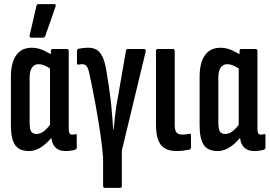

<svg xmlns="http://www.w3.org/2000/svg" viewBox="-20 -728 1310 933"><path d="M121 6Q73 6 53 -24Q33 -54 33 -119V-356Q33 -401 44.5 -432Q56 -463 78 -479.5Q100 -496 134 -496Q163 -496 191 -483.5Q219 -471 237 -457L233 -388Q216 -401 199.5 -408.5Q183 -416 167 -416Q154 -416 144.5 -409Q135 -402 129.5 -387.5Q124 -373 124 -349V-132Q124 -101 131.5 -89Q139 -77 158 -77Q177 -77 196 -92.5Q215 -108 232 -135L244 -77Q219 -41 187 -17.5Q155 6 121 6ZM299 6Q228 6 228 -80V-98L223 -104V-417L227 -442V-479Q227 -490 235 -490H305Q314 -490 314 -479V-105Q314 -88 317.5 -81Q321 -74 330 -74Q335 -74 339.5 -74.5Q344 -75 347 -76Q353 -78 353 -70V-11Q353 -3 344 0Q322 6 299 6ZM132 -545Q122 -545 124 -556L157 -699Q158 -708 168 -708H243Q254 -708 250 -696L200 -553Q197 -545 188 -545Z M490 185Q481 185 481 175V40Q477 -17 466.5 -86Q456 -155 443 -226.5Q430 -298 416 -362Q410 -394 402 -405Q394 -416 380 -416Q372 -416 361 -414Q358 -413 356 -415Q354 -417 354 -421V-479Q354 -489 361 -491Q371 -493 383 -494.5Q395 -496 409 -496Q433 -496 450 -486Q467 -476 479.5 -449Q492 -422 499 -371Q505 -335 509.5 -305.5Q514 -276 517 -249Q520 -227 522 -200.5Q524 -174 526.5 -148Q529 -122 530 -99H532Q534 -116 536 -135.5Q538 -155 540.5 -176Q543 -197 546 -217.5Q549 -238 553 -256L592 -481Q593 -490 601 -490H680Q690 -490 688 -478L572 4V175Q572 185 563 185Z M838 6Q803 6 781 -7Q759 -20 748.5 -48Q738 -76 738 -123V-480Q738 -490 746 -490H820Q829 -490 829 -480V-123Q829 -95 837.5 -84.5Q846 -74 865 -74Q874 -74 883.5 -75Q893 -76 901 -78Q908 -79 908 -70V-12Q908 -4 901 -1Q889 1 873.5 3.5Q858 6 838 6Z M1038 6Q990 6 970 -24Q950 -54 950 -119V-356Q950 -401 961.5 -432Q973 -463 995 -479.5Q1017 -496 1051 -496Q1080 -496 1108 -483.5Q1136 -471 1154 -457L1150 -388Q1133 -401 1116.5 -408.5Q1100 -416 1084 -416Q1071 -416 1061.5 -409Q1052 -402 1046.5 -387.5Q1041 -373 1041 -349V-132Q1041 -101 1048.5 -89Q1056 -77 1075 -77Q1094 -77 1113 -92.5Q1132 -108 1149 -135L1161 -77Q1136 -41 1104 -17.5Q1072 6 1038 6ZM1216 6Q1145 6 1145 -80V-98L1140 -104V-417L1144 -442V-479Q1144 -490 1152 -490H1222Q1231 -490 1231 -479V-105Q1231 -88 1234.5 -81Q1238 -74 1247 -74Q1252 -74 1256.5 -74.5Q1261 -75 1264 -76Q1270 -78 1270 -70V-11Q1270 -3 1261 0Q1239 6 1216 6Z"/></svg>

Font: Sofia Sans Extra Condensed SemiBold
Style: Regular
Weight: 600
Designer: Botio Nikoltchev, Ani Petrova
Foundry: lettersoup
Version: Version 4.101